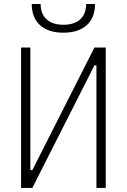

<svg xmlns="http://www.w3.org/2000/svg" viewBox="-20 -928 626 948"><path d="M84 0V-693.4H129.9V-87.9H139.6L446.3 -693.4H502V0H456.1V-605.5H446.3L139.6 0ZM293 -766.6Q218.8 -766.6 177.7 -803.7Q136.7 -840.8 136.7 -908.2H180.7Q180.7 -859.4 210.2 -832.5Q239.7 -805.7 293 -805.7Q346.7 -805.7 376 -832.5Q405.3 -859.4 405.3 -908.2H449.2Q449.2 -840.8 408.2 -803.7Q367.2 -766.6 293 -766.6Z"/></svg>

Font: Cascadia Mono ExtraLight
Style: Regular
Weight: 200
Monospace: yes
Designer: Aaron Bell
Foundry: Saja Typeworks
Version: Version 2404.023; ttfautohint (v1.8.4)